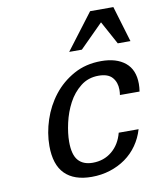

<svg xmlns="http://www.w3.org/2000/svg" viewBox="-85 -817 738 895"><g transform="rotate(-10 284.0 -369.0)"><path d="M107 -164Q107 -225 127.5 -287Q148 -349 187 -399Q226 -449 283 -480.5Q340 -512 413 -512Q485 -512 526.5 -478Q568 -444 568 -377Q568 -361 565 -341H472Q473 -347 473.5 -353Q474 -359 474 -366Q474 -401 454 -424Q434 -447 389 -447Q340 -447 304 -418.5Q268 -390 245.5 -347.5Q223 -305 212 -256Q201 -207 201 -167Q201 -106 224.5 -79Q248 -52 293 -52Q346 -52 384 -83.5Q422 -115 436 -169H530Q518 -128 494.5 -94.5Q471 -61 438 -37.5Q405 -14 364 -1Q323 12 277 12Q194 12 150.5 -31.5Q107 -75 107 -164ZM504 -580 444 -690 334 -580H274L403 -750H513L564 -580Z"/></g></svg>

Font: Perun
Style: Italic
Weight: 400
Italic angle: -12°
Foundry: Copyright (c) Stefan Peev, Context Ltd, 2016
Version: Version 1.027